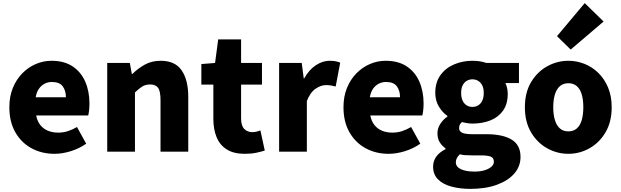

<svg xmlns="http://www.w3.org/2000/svg" viewBox="-20 -973 3985 1232"><path d="M330 14Q248 14 182.5 -21.5Q117 -57 78.5 -124Q40 -191 40 -285Q40 -354 62.5 -409Q85 -464 123.5 -503Q162 -542 210.5 -562.5Q259 -583 310 -583Q392 -583 446 -547Q500 -511 527 -449Q554 -387 554 -309Q554 -285 551.5 -264Q549 -243 546 -232H212Q220 -193 240 -169Q260 -145 289 -133.5Q318 -122 354 -122Q385 -122 414 -131Q443 -140 474 -158L533 -51Q489 -20 434.5 -3Q380 14 330 14ZM209 -349H403Q403 -391 382.5 -419Q362 -447 313 -447Q289 -447 267.5 -436.5Q246 -426 230.5 -404.5Q215 -383 209 -349Z M668 0V-569H813L826 -498H829Q864 -533 908.5 -558Q953 -583 1011 -583Q1104 -583 1146 -521Q1188 -459 1188 -352V0H1010V-330Q1010 -389 994 -410Q978 -431 944 -431Q914 -431 893 -418Q872 -405 846 -380V0Z M1550 14Q1479 14 1434.5 -14.5Q1390 -43 1369.5 -93.5Q1349 -144 1349 -211V-430H1272V-562L1360 -569L1380 -720H1527V-569H1661V-430H1527V-213Q1527 -166 1547.5 -145.5Q1568 -125 1599 -125Q1613 -125 1627 -128.5Q1641 -132 1651 -136L1679 -7Q1657 0 1625.5 7Q1594 14 1550 14Z M1771 0V-569H1916L1929 -470H1932Q1964 -527 2007.5 -555Q2051 -583 2094 -583Q2120 -583 2135.5 -579.5Q2151 -576 2163 -571L2134 -418Q2118 -422 2104 -424.5Q2090 -427 2071 -427Q2040 -427 2005.5 -404Q1971 -381 1949 -325V0Z M2474 14Q2392 14 2326.5 -21.5Q2261 -57 2222.5 -124Q2184 -191 2184 -285Q2184 -354 2206.5 -409Q2229 -464 2267.5 -503Q2306 -542 2354.5 -562.5Q2403 -583 2454 -583Q2536 -583 2590 -547Q2644 -511 2671 -449Q2698 -387 2698 -309Q2698 -285 2695.5 -264Q2693 -243 2690 -232H2356Q2364 -193 2384 -169Q2404 -145 2433 -133.5Q2462 -122 2498 -122Q2529 -122 2558 -131Q2587 -140 2618 -158L2677 -51Q2633 -20 2578.5 -3Q2524 14 2474 14ZM2353 -349H2547Q2547 -391 2526.5 -419Q2506 -447 2457 -447Q2433 -447 2411.5 -436.5Q2390 -426 2374.5 -404.5Q2359 -383 2353 -349Z M2997 239Q2932 239 2877.5 224.5Q2823 210 2791 178.5Q2759 147 2759 96Q2759 61 2779 32.5Q2799 4 2839 -16V-21Q2817 -36 2802 -59.5Q2787 -83 2787 -119Q2787 -149 2805 -177.5Q2823 -206 2851 -225V-229Q2820 -250 2796.5 -288.5Q2773 -327 2773 -377Q2773 -446 2807 -492Q2841 -538 2895.5 -560.5Q2950 -583 3011 -583Q3036 -583 3059 -579.5Q3082 -576 3101 -569H3310V-440H3223Q3229 -428 3233.5 -409.5Q3238 -391 3238 -371Q3238 -305 3207.5 -262.5Q3177 -220 3125.5 -200Q3074 -180 3011 -180Q2997 -180 2980 -182.5Q2963 -185 2944 -190Q2935 -181 2930.5 -173Q2926 -165 2926 -150Q2926 -131 2945 -121.5Q2964 -112 3010 -112H3100Q3205 -112 3262.5 -77.5Q3320 -43 3320 34Q3320 94 3280.5 140Q3241 186 3168.5 212.5Q3096 239 2997 239ZM3011 -287Q3032 -287 3048.5 -297Q3065 -307 3074.5 -327Q3084 -347 3084 -377Q3084 -406 3074.5 -425Q3065 -444 3048.5 -454Q3032 -464 3011 -464Q2991 -464 2974.5 -454Q2958 -444 2948.5 -425Q2939 -406 2939 -377Q2939 -347 2948.5 -327Q2958 -307 2974.5 -297Q2991 -287 3011 -287ZM3025 128Q3062 128 3089.5 119.5Q3117 111 3133 97Q3149 83 3149 65Q3149 39 3127.5 31.5Q3106 24 3066 24H3012Q2981 24 2963 22.5Q2945 21 2931 17Q2918 29 2911.5 41.5Q2905 54 2905 68Q2905 98 2938 113Q2971 128 3025 128Z M3627 14Q3555 14 3491 -21.5Q3427 -57 3387.5 -124Q3348 -191 3348 -285Q3348 -379 3387.5 -445.5Q3427 -512 3491 -547.5Q3555 -583 3627 -583Q3681 -583 3731 -563Q3781 -543 3820 -504.5Q3859 -466 3882 -411Q3905 -356 3905 -285Q3905 -191 3865.5 -124Q3826 -57 3762.5 -21.5Q3699 14 3627 14ZM3627 -130Q3660 -130 3681.5 -149Q3703 -168 3713 -203Q3723 -238 3723 -285Q3723 -332 3713 -366.5Q3703 -401 3681.5 -420Q3660 -439 3627 -439Q3594 -439 3572.5 -420Q3551 -401 3540.5 -366.5Q3530 -332 3530 -285Q3530 -238 3540.5 -203Q3551 -168 3572.5 -149Q3594 -130 3627 -130ZM3642 -655 3554 -741 3732 -953 3853 -835Z"/></svg>

Font: Noto Sans JP Thin Black
Style: Regular
Weight: 900
Version: Version 2.004-H2;hotconv 1.0.118;makeotfexe 2.5.65603